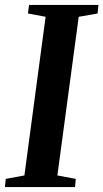

<svg xmlns="http://www.w3.org/2000/svg" viewBox="-29 -763 422 783"><path d="M-9 0 -5.5 -33.5 70.5 -47.5 157 -694.5 85 -708 89.5 -743H372.5L369 -708L292 -694.5L205 -47.5L280 -33.5L277 0Z"/></svg>

Font: Merriweather 72pt SemiBold
Style: Italic
Weight: 600
Italic angle: -7.8°
Version: Version 2.101